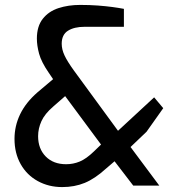

<svg xmlns="http://www.w3.org/2000/svg" viewBox="-20 -755 721 781"><path d="M233 6Q178 6 133.5 -18.5Q89 -43 64 -87.5Q39 -132 39 -190Q39 -243 62 -290.5Q85 -338 132 -379L196 -433L179 -458Q148 -503 139 -536.5Q130 -570 130 -598Q130 -648 154 -678.5Q178 -709 218 -722Q258 -735 306 -735Q345 -735 378 -732.5Q411 -730 437 -726.5Q463 -723 484 -719V-646H324Q282 -646 256.5 -630Q231 -614 231 -577Q231 -554 242.5 -529.5Q254 -505 280 -469L460 -223L607 -359L644 -315L576 -219L511 -157L628 0H522L446 -99L411 -69Q366 -28 324.5 -11Q283 6 233 6ZM249 -87Q278 -87 304.5 -98Q331 -109 362 -139L391 -167L245 -364L197 -322Q162 -292 148.5 -262Q135 -232 135 -201Q135 -150 166 -118.5Q197 -87 249 -87Z"/></svg>

Font: Exo Thin Medium
Style: Regular
Weight: 500
Version: Version 2.000